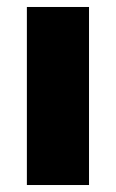

<svg xmlns="http://www.w3.org/2000/svg" viewBox="-20 -530 332 550"><path d="M57 0V-510H235V0Z"/></svg>

Font: Chivo Medium ExtraBold
Style: Regular
Weight: 800
Version: Version 2.002